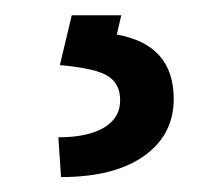

<svg xmlns="http://www.w3.org/2000/svg" viewBox="-20 -20 288 252"><path d="M139.2 0 133.3 25.4Q208 38.6 208 109.9Q208 157.2 168.9 184.8Q129.9 212.4 60.1 212.4L56.6 160.2Q95.2 160.2 116.5 147.5Q137.7 134.8 137.7 111.8Q137.7 90.3 122.1 80.1Q106.4 69.8 58.6 65.4L74.2 0Z"/></svg>

Font: Vazir FD
Style: Regular-FD
Weight: 400
Designer: Saber Rastikerdar
Foundry: Saber Rastikerdar
Version: Version 30.0.0